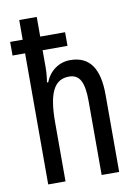

<svg xmlns="http://www.w3.org/2000/svg" viewBox="-86 -817 627 874"><g transform="rotate(-10 228.0 -380.0)"><path d="M146 -760H65V-669H7V-606H65V0H145V-272C145 -411 176 -467 243 -467C292 -467 312 -430 312 -341V0H393V-357C393 -477 352 -540 261 -540C211 -540 166 -510 146 -458H140C144 -482 146 -506 146 -529V-606H261V-669H146Z"/></g></svg>

Font: Noto Sans Gujarati UI ExtraCondensed
Style: Regular
Weight: 400
Width: 2
Designer: Jelle Bosma - Monotype Design Team, Universal Thirst
Foundry: Monotype Imaging Inc.
Version: Version 2.106